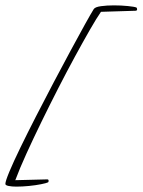

<svg xmlns="http://www.w3.org/2000/svg" viewBox="-30 -617 531 715"><path d="M31 78Q14 78 2 75.5Q-10 73 -10 68Q-10 58 5 22Q20 -14 46 -67.5Q72 -121 104 -183.5Q136 -246 169.5 -309.5Q203 -373 233.5 -429.5Q264 -486 286.5 -526.5Q309 -567 319 -583Q324 -591 346 -594Q368 -597 394 -597Q421 -597 446 -594.5Q471 -592 478 -589Q480 -588 480.5 -583Q481 -578 476 -577L346 -573Q330 -550 305 -506.5Q280 -463 249.5 -407Q219 -351 187 -288.5Q155 -226 124.5 -163.5Q94 -101 68.5 -45Q43 11 27 54L146 51Q151 51 151 56Q151 61 149 62Q143 65 123 69Q103 73 78 75.5Q53 78 31 78Z"/></svg>

Font: Waterfall
Style: Regular
Weight: 400
Designer: Robert E. Leuschke
Foundry: Robert E. Leuschke
Version: Version 1.010; ttfautohint (v1.8.3)